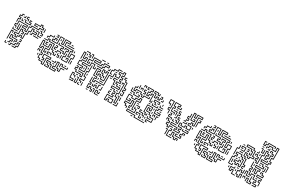

<svg xmlns="http://www.w3.org/2000/svg" viewBox="105 -1815 4383 2959"><g transform="rotate(30 2296.5 -335.0)"><path d="M69 -270V-294H39V-336H69V-396H231V-354H171V-336H231V-306H249V-396H279V-426H399V-456H459V-474H429V-504H411V-474H321V-456H375V-444H309V-486H399V-516H441V-486H471V-444H411V-414H291V-384H261V-294H219V-324H159V-366H219V-384H81V-324H51V-306H81V-270ZM39 -360V-426H69V-444H39V-486H69V-516H105V-504H81V-474H51V-456H81V-414H51V-360ZM189 -450V-474H159V-516H195V-504H171V-486H201V-450ZM105 -474V-486H129V-510H141V-474ZM159 -414V-444H135V-456H171V-426H249V-444H219V-486H255V-474H231V-456H261V-414ZM489 -420V-480H501V-420ZM99 -414V-450H111V-426H135V-414ZM465 -354V-366H489V-384H459V-414H435V-426H471V-396H501V-354ZM129 -144V-174H99V-216H159V-306H201V-276H231V-234H195V-246H219V-264H189V-294H171V-204H111V-186H141V-156H159V-186H189V-216H231V-186H249V-276H279V-336H309V-396H351V-366H411V-324H351V-294H315V-306H339V-336H399V-354H339V-384H321V-324H291V-264H261V-174H219V-204H201V-174H171V-144ZM429 -324V-384H375V-396H441V-336H495V-324ZM99 -264V-360H111V-276H129V-360H141V-264ZM375 -294V-306H465V-294ZM39 -234V-270H51V-246H135V-234ZM39 -60V-216H81V-180H69V-204H51V-60ZM75 -24V-36H99V-66H129V-84H69V-156H111V-126H201V-84H171V-60H159V-96H189V-114H99V-144H81V-96H141V-54H111V-24ZM225 -114V-126H249V-144H225V-156H261V-114ZM105 6V-6H129V-36H189V-66H219V-96H261V-24H231V6H165V-6H219V-36H249V-84H231V-54H201V-24H141V6ZM39 6V-30H51V-6H75V6Z M1050 -200V-296H1080V-344H1032V-284H990V-386H1020V-404H870V-476H930V-494H852V-404H810V-494H762V-374H660V-416H690V-446H732V-410H720V-434H702V-404H672V-386H750V-506H822V-416H840V-506H942V-464H882V-416H1032V-374H1002V-296H1020V-356H1092V-284H1062V-200ZM696 -464V-476H720V-494H696V-506H732V-464ZM966 -464V-476H996V-464ZM570 -380V-416H600V-446H660V-470H672V-434H612V-404H582V-380ZM780 -440V-470H792V-440ZM906 -434V-446H1026V-434ZM900 -284V-314H840V-356H870V-374H780V-410H792V-386H882V-344H852V-326H912V-296H930V-356H960V-374H912V-350H900V-386H972V-344H942V-284ZM1050 -380V-410H1062V-380ZM780 -194V-224H750V-254H720V-344H630V-374H612V-344H546V-356H600V-386H642V-356H732V-266H762V-236H792V-206H810V-230H822V-194ZM750 -284V-326H780V-344H756V-356H792V-314H762V-296H786V-284ZM690 16V-14H630V-44H600V-116H630V-134H600V-224H582V-194H540V-326H582V-266H660V-326H702V-224H642V-176H660V-200H672V-164H630V-236H690V-314H672V-254H570V-314H552V-206H570V-236H612V-146H642V-104H612V-56H642V-26H702V4H720V-116H780V-134H672V-86H702V-44H666V-56H690V-74H660V-146H792V-104H732V16ZM600 -284V-326H636V-314H612V-296H636V-284ZM930 -194V-266H960V-320H972V-254H942V-206H1020V-254H1002V-230H990V-266H1032V-194ZM786 -254V-266H810V-296H882V-260H870V-284H822V-254ZM1080 -200V-260H1092V-200ZM846 -194V-206H870V-224H840V-260H852V-236H882V-194ZM900 -200V-260H912V-200ZM690 -164V-206H762V-170H750V-194H702V-176H726V-164ZM540 -140V-176H582V-140H570V-164H552V-140ZM750 16V-20H762V4H810V-14H780V-44H750V-86H822V-56H852V4H930V-14H870V-56H900V-146H942V-56H972V-26H990V-86H1056V-74H1002V-14H960V-44H930V-134H912V-44H882V-26H942V16H840V-44H810V-74H762V-56H792V-26H822V16ZM960 -80V-146H1002V-116H1080V-140H1092V-104H990V-134H972V-80ZM1026 -134V-146H1056V-134ZM816 -104V-116H870V-140H882V-104ZM570 -80V-110H582V-80ZM846 -74V-86H876V-74Z M1276 -444V-456H1300V-474H1270V-504H1216V-516H1282V-486H1312V-444ZM1330 -450V-504H1306V-516H1342V-450ZM1810 6V-96H1900V-114H1870V-156H1900V-174H1870V-204H1810V-246H1930V-264H1870V-294H1840V-336H1900V-354H1870V-396H1900V-414H1870V-456H1900V-504H1882V-474H1822V-456H1852V-384H1780V-414H1762V-354H1702V-174H1552V-144H1510V-216H1540V-234H1480V-366H1552V-324H1522V-276H1540V-306H1582V-276H1612V-246H1660V-384H1642V-354H1600V-384H1582V-336H1612V-306H1642V-270H1630V-294H1600V-324H1570V-396H1612V-366H1630V-396H1672V-234H1600V-264H1570V-294H1552V-264H1510V-336H1540V-354H1492V-246H1552V-204H1522V-156H1540V-186H1690V-366H1750V-426H1792V-396H1840V-444H1810V-486H1870V-516H1912V-444H1882V-426H1912V-384H1882V-366H1912V-324H1852V-306H1882V-276H1942V-234H1822V-216H1882V-186H1912V-144H1882V-126H1912V-84H1822V-6H1840V-36H1882V-6H1930V-54H1846V-66H1942V6H1870V-24H1852V6ZM1690 -384V-456H1720V-486H1780V-516H1846V-504H1792V-474H1732V-444H1702V-396H1726V-384ZM1576 -504V-516H1606V-504ZM1486 -504V-516H1546V-504ZM1300 -354V-426H1360V-486H1492V-444H1402V-426H1510V-456H1540V-486H1642V-444H1582V-414H1552V-384H1456V-396H1540V-426H1570V-456H1630V-474H1552V-444H1522V-414H1390V-456H1480V-474H1372V-414H1312V-366H1330V-390H1342V-354ZM1240 -204V-246H1270V-264H1180V-336H1210V-366H1270V-414H1252V-384H1210V-474H1192V-360H1180V-486H1222V-396H1240V-426H1282V-354H1222V-324H1192V-276H1282V-234H1252V-216H1330V-294H1240V-336H1360V-396H1432V-336H1450V-360H1462V-324H1420V-384H1372V-324H1252V-306H1342V-204ZM1240 -450V-480H1252V-450ZM1990 -174V-210H2002V-186H2020V-234H1990V-276H2020V-294H1990V-384H1960V-414H1930V-456H1966V-444H1942V-426H1972V-396H2002V-306H2032V-264H2002V-246H2032V-174ZM1756 -444V-456H1786V-444ZM1636 -414V-426H1660V-450H1672V-414ZM1810 -264V-324H1780V-366H1846V-354H1792V-336H1822V-276H1846V-264ZM1960 -24V-114H1930V-186H1960V-354H1942V-330H1930V-366H1972V-174H1942V-126H1972V-36H1990V-144H1966V-156H2002V-24ZM1360 -30V-54H1330V-96H1390V-144H1360V-246H1390V-360H1402V-234H1372V-156H1402V-84H1342V-66H1372V-30ZM1726 -324V-336H1756V-324ZM1906 -294V-306H1936V-294ZM1360 -270V-300H1372V-270ZM1300 -240V-270H1312V-240ZM1300 -114V-144H1210V-174H1180V-216H1210V-234H1186V-246H1222V-204H1192V-186H1222V-156H1312V-126H1330V-174H1246V-186H1342V-114ZM1570 -210V-240H1582V-210ZM1906 -204V-216H1936V-204ZM1606 -204V-216H1666V-204ZM1390 -180V-210H1402V-180ZM1546 6V-6H1570V-24H1540V-54H1522V-24H1480V-96H1510V-114H1480V-210H1492V-126H1522V-84H1492V-36H1510V-66H1552V-36H1582V6ZM1816 -174V-186H1846V-174ZM1540 -84V-120H1552V-96H1570V-126H1612V-96H1630V-156H1666V-144H1642V-84H1600V-114H1582V-84ZM1576 -144V-156H1606V-144ZM1810 -114V-156H1846V-144H1822V-126H1846V-114ZM1666 -84V-96H1690V-150H1702V-84ZM2020 -90V-150H2032V-90ZM1186 6V-6H1240V-24H1180V-126H1222V-96H1252V-60H1240V-84H1210V-114H1192V-36H1252V6ZM1246 -114V-126H1276V-114ZM1270 6V-60H1282V-6H1300V-84H1276V-96H1312V6ZM1600 0V-54H1576V-66H1612V0ZM1630 6V-66H1672V-36H1690V-60H1702V-24H1660V-54H1642V-6H1696V6ZM1390 0V-60H1402V0ZM1966 6V-6H2020V-60H2032V6ZM1330 6V-30H1342V-6H1366V6ZM1486 6V-6H1516V6Z M2252 -470V-506H2294V-470H2282V-494H2264V-470ZM2432 -314V-434H2414V-404H2384V-374H2342V-446H2372V-476H2402V-494H2324V-476H2348V-464H2312V-506H2414V-464H2384V-434H2354V-386H2372V-416H2402V-446H2444V-326H2462V-350H2474V-314ZM2462 -404V-464H2432V-506H2504V-476H2522V-500H2534V-464H2492V-494H2444V-476H2474V-416H2492V-446H2534V-416H2552V-446H2582V-464H2558V-476H2594V-434H2564V-404H2522V-434H2504V-404ZM2192 -410V-470H2204V-410ZM2222 -410V-446H2264V-410H2252V-434H2234V-410ZM2288 -374V-386H2312V-404H2282V-446H2318V-434H2294V-416H2324V-374ZM2588 -404V-416H2612V-440H2624V-404ZM2282 -314V-344H2252V-374H2174V-344H2132V-416H2162V-440H2174V-404H2144V-356H2162V-386H2264V-356H2294V-326H2312V-356H2402V-380H2414V-344H2324V-314ZM2522 -314V-344H2492V-386H2594V-344H2558V-356H2582V-374H2504V-356H2534V-326H2558V-314ZM2162 -284V-314H2102V-380H2114V-326H2174V-296H2252V-314H2228V-326H2264V-284ZM2642 -350V-380H2654V-350ZM2192 -320V-356H2228V-344H2204V-320ZM2612 -314V-350H2624V-326H2678V-314ZM2492 -284V-320H2504V-296H2582V-320H2594V-284ZM2252 -74V-236H2312V-284H2294V-254H2234V-224H2162V-254H2114V-176H2162V-194H2138V-206H2174V-164H2102V-266H2174V-236H2222V-266H2282V-296H2324V-224H2264V-86H2288V-74ZM2582 -194V-266H2612V-296H2678V-284H2624V-254H2594V-206H2672V-224H2618V-236H2684V-194ZM2438 -284V-296H2468V-284ZM2108 -284V-296H2138V-284ZM2522 -14V-56H2612V-104H2552V-134H2522V-164H2462V-236H2504V-206H2522V-254H2444V-146H2474V-116H2492V-140H2504V-104H2462V-134H2432V-266H2534V-194H2492V-224H2474V-176H2534V-146H2564V-116H2624V-44H2534V-26H2558V-14ZM2648 -254V-266H2678V-254ZM2552 -230V-260H2564V-230ZM2162 -50V-74H2132V-104H2102V-146H2192V-206H2234V-104H2204V-86H2228V-74H2192V-116H2222V-194H2204V-134H2114V-116H2144V-86H2174V-50ZM2288 -194V-206H2318V-194ZM2552 -170V-200H2564V-170ZM2318 -134V-146H2342V-164H2288V-176H2354V-134ZM2582 -140V-176H2624V-140H2612V-164H2594V-140ZM2642 -110V-176H2678V-164H2654V-110ZM2462 -50V-74H2432V-104H2372V-146H2408V-134H2384V-116H2444V-86H2474V-50ZM2342 16V-14H2192V-56H2312V-104H2282V-140H2294V-116H2324V-44H2204V-26H2354V4H2528V16ZM2522 -74V-110H2534V-86H2588V-74ZM2402 -14V-74H2354V-56H2378V-44H2342V-86H2414V-26H2432V-50H2444V-14ZM2492 -50V-80H2504V-50ZM2468 -14V-26H2498V-14ZM2288 16V4H2318V16Z M2763 -300V-354H2733V-396H2763V-504H2715V-456H2745V-420H2733V-444H2703V-516H2775V-384H2745V-366H2775V-300ZM2853 -330V-354H2793V-426H2823V-444H2793V-516H2895V-474H2865V-456H2913V-480H2925V-444H2853V-486H2883V-504H2805V-456H2835V-414H2805V-366H2865V-330ZM2973 -114V-156H3003V-174H2883V-216H2979V-204H2895V-186H3015V-144H2985V-126H3063V-144H3033V-186H3063V-204H3003V-276H3045V-246H3093V-276H3135V-246H3183V-294H3123V-336H3153V-366H3195V-336H3213V-486H3273V-504H3195V-444H3153V-504H3135V-396H3183V-414H3159V-426H3195V-384H3123V-516H3165V-456H3183V-516H3285V-474H3225V-324H3183V-354H3165V-324H3135V-306H3195V-234H3123V-264H3105V-234H3033V-264H3015V-216H3075V-174H3045V-156H3075V-114ZM3039 -324V-336H3063V-366H3093V-384H3063V-426H3093V-480H3105V-414H3075V-396H3105V-354H3075V-324ZM3243 -330V-426H3273V-444H3249V-456H3285V-414H3255V-330ZM2889 -294V-306H2913V-366H2943V-384H2913V-426H2949V-414H2925V-396H2955V-354H2925V-294ZM2859 -414V-426H2889V-414ZM2883 -330V-384H2829V-396H2895V-330ZM2853 -240V-264H2793V-306H2823V-324H2799V-336H2835V-294H2805V-276H2865V-240ZM2943 -234V-264H2919V-276H2955V-246H2973V-294H2943V-336H2979V-324H2955V-306H2985V-234ZM3039 -294V-306H3093V-330H3105V-294ZM3213 -270V-300H3225V-270ZM2883 -234V-270H2895V-246H2919V-234ZM2853 -114V-144H2823V-186H2853V-204H2823V-234H2805V-210H2793V-246H2835V-216H2865V-174H2835V-156H2865V-126H2883V-156H2949V-144H2895V-114ZM3093 -174V-210H3105V-186H3183V-204H3129V-216H3195V-174ZM3033 -54V-96H3069V-84H3045V-66H3123V-84H3093V-126H3123V-156H3165V-120H3153V-144H3135V-114H3105V-96H3135V-54ZM2913 6V-96H2943V-114H2919V-126H2955V-84H2925V-6H3009V6ZM2883 0V-84H2859V-96H2895V0ZM3033 6V-24H3003V-84H2985V-24H2949V-36H2973V-96H3015V-36H3045V-6H3063V-36H3105V0H3093V-24H3075V6Z M3841 -200V-296H3871V-344H3823V-284H3781V-386H3811V-404H3661V-476H3721V-494H3643V-404H3601V-494H3553V-374H3451V-416H3481V-446H3523V-410H3511V-434H3493V-404H3463V-386H3541V-506H3613V-416H3631V-506H3733V-464H3673V-416H3823V-374H3793V-296H3811V-356H3883V-284H3853V-200ZM3487 -464V-476H3511V-494H3487V-506H3523V-464ZM3757 -464V-476H3787V-464ZM3361 -380V-416H3391V-446H3451V-470H3463V-434H3403V-404H3373V-380ZM3571 -440V-470H3583V-440ZM3697 -434V-446H3817V-434ZM3691 -284V-314H3631V-356H3661V-374H3571V-410H3583V-386H3673V-344H3643V-326H3703V-296H3721V-356H3751V-374H3703V-350H3691V-386H3763V-344H3733V-284ZM3841 -380V-410H3853V-380ZM3571 -194V-224H3541V-254H3511V-344H3421V-374H3403V-344H3337V-356H3391V-386H3433V-356H3523V-266H3553V-236H3583V-206H3601V-230H3613V-194ZM3541 -284V-326H3571V-344H3547V-356H3583V-314H3553V-296H3577V-284ZM3481 16V-14H3421V-44H3391V-116H3421V-134H3391V-224H3373V-194H3331V-326H3373V-266H3451V-326H3493V-224H3433V-176H3451V-200H3463V-164H3421V-236H3481V-314H3463V-254H3361V-314H3343V-206H3361V-236H3403V-146H3433V-104H3403V-56H3433V-26H3493V4H3511V-116H3571V-134H3463V-86H3493V-44H3457V-56H3481V-74H3451V-146H3583V-104H3523V16ZM3391 -284V-326H3427V-314H3403V-296H3427V-284ZM3721 -194V-266H3751V-320H3763V-254H3733V-206H3811V-254H3793V-230H3781V-266H3823V-194ZM3577 -254V-266H3601V-296H3673V-260H3661V-284H3613V-254ZM3871 -200V-260H3883V-200ZM3637 -194V-206H3661V-224H3631V-260H3643V-236H3673V-194ZM3691 -200V-260H3703V-200ZM3481 -164V-206H3553V-170H3541V-194H3493V-176H3517V-164ZM3331 -140V-176H3373V-140H3361V-164H3343V-140ZM3541 16V-20H3553V4H3601V-14H3571V-44H3541V-86H3613V-56H3643V4H3721V-14H3661V-56H3691V-146H3733V-56H3763V-26H3781V-86H3847V-74H3793V-14H3751V-44H3721V-134H3703V-44H3673V-26H3733V16H3631V-44H3601V-74H3553V-56H3583V-26H3613V16ZM3751 -80V-146H3793V-116H3871V-140H3883V-104H3781V-134H3763V-80ZM3817 -134V-146H3847V-134ZM3607 -104V-116H3661V-140H3673V-104ZM3361 -80V-110H3373V-80ZM3637 -74V-86H3667V-74Z M4287 -614V-686H4323V-674H4299V-626H4317V-656H4347V-686H4479V-650H4467V-674H4359V-644H4329V-614ZM4377 -374V-416H4467V-440H4479V-404H4389V-386H4497V-416H4527V-434H4497V-506H4527V-674H4509V-614H4437V-644H4389V-614H4359V-590H4347V-626H4377V-656H4449V-626H4497V-686H4539V-494H4509V-446H4539V-404H4509V-374ZM4383 -584V-596H4407V-620H4419V-584ZM4317 -314V-344H4287V-386H4317V-404H4287V-434H4269V-410H4257V-446H4299V-416H4329V-374H4299V-356H4329V-326H4347V-476H4377V-566H4419V-536H4449V-494H4419V-446H4437V-476H4467V-536H4497V-554H4467V-584H4449V-560H4437V-596H4479V-566H4509V-524H4479V-464H4449V-434H4407V-506H4437V-524H4407V-554H4389V-464H4359V-314ZM4293 -584V-596H4323V-584ZM4317 -494V-554H4293V-566H4329V-506H4347V-560H4359V-494ZM4167 -134V-176H4197V-194H4167V-284H4137V-314H4107V-386H4149V-356H4179V-326H4197V-356H4257V-374H4227V-464H4197V-494H4089V-476H4179V-446H4209V-374H4167V-410H4179V-386H4197V-434H4167V-464H4077V-506H4209V-476H4239V-386H4269V-344H4209V-314H4167V-344H4137V-374H4119V-326H4149V-296H4179V-206H4209V-164H4179V-146H4203V-134ZM4263 -464V-476H4287V-500H4299V-464ZM4023 -464V-476H4053V-464ZM4317 -440V-470H4329V-440ZM4023 -374V-386H4077V-434H4029V-416H4053V-404H4017V-446H4089V-374ZM4113 -404V-416H4137V-434H4113V-446H4149V-404ZM3957 -260V-386H3987V-440H3999V-374H3969V-260ZM4023 -344V-356H4083V-344ZM4377 -164V-224H4359V-170H4347V-236H4389V-176H4407V-236H4437V-254H4347V-296H4467V-314H4437V-344H4383V-356H4449V-326H4479V-284H4359V-266H4449V-224H4419V-164ZM4527 -260V-344H4473V-356H4539V-260ZM4383 -314V-326H4413V-314ZM3957 -104V-236H3987V-266H4017V-284H3987V-326H4089V-296H4119V-266H4149V-134H4107V-164H4089V-134H4047V-164H4017V-206H4077V-236H4119V-200H4107V-224H4089V-194H4029V-176H4059V-146H4077V-176H4119V-146H4137V-254H4107V-284H4077V-314H3999V-296H4029V-254H3999V-224H3969V-116H4017V-140H4029V-104ZM4473 -254V-266H4497V-320H4509V-254ZM4443 16V4H4497V-14H4437V-56H4467V-74H4407V-134H4359V-104H4317V-164H4287V-206H4317V-224H4287V-320H4299V-236H4329V-194H4299V-176H4329V-116H4347V-146H4419V-86H4479V-44H4449V-26H4509V16ZM4317 -260V-290H4329V-260ZM4053 -254V-266H4083V-254ZM4023 -224V-236H4053V-224ZM4527 -20V-74H4497V-116H4527V-134H4437V-176H4527V-194H4497V-224H4479V-200H4467V-236H4509V-206H4539V-164H4449V-146H4539V-104H4509V-86H4539V-20ZM3987 -140V-200H3999V-140ZM4287 -74V-134H4269V-80H4257V-146H4299V-86H4353V-74ZM4167 16V-14H4137V-86H4167V-116H4209V-86H4227V-140H4239V-74H4197V-104H4179V-74H4149V-26H4179V4H4197V-56H4239V10H4227V-44H4209V16ZM4113 -104V-116H4143V-104ZM4443 -104V-116H4473V-104ZM4347 16V-44H4329V10H4317V-56H4359V4H4407V-14H4377V-110H4389V-26H4419V16ZM4077 16V-44H4059V-14H4017V-86H4077V-110H4089V-74H4029V-26H4047V-56H4089V4H4143V16ZM4107 -50V-80H4119V-50ZM3987 -50V-80H3999V-50ZM4257 -20V-56H4299V-20H4287V-44H4269V-20Z"/></g></svg>

Font: Rubik Maze
Style: Regular
Weight: 400
Designer: Hubert and Fischer, NaN
Foundry: Hubert and Fischer, NaN
Version: Version 2.200